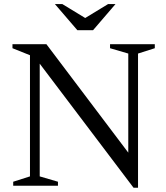

<svg xmlns="http://www.w3.org/2000/svg" viewBox="-20 -886 793 916"><path d="M123 -44.5V-622.5L39.5 -656V-675H201.5L616 -126L592 -73.5V-630.5L505 -656V-675H718.5V-656L638.5 -630.5V9.5H617L153 -604L169.5 -622V-44.5L256.5 -19V0H43V-19ZM394 -795.5H379L495.5 -866.5H531L424 -742H349L242 -866.5H277.5Z"/></svg>

Font: Newsreader 24pt
Style: Regular
Weight: 400
Designer: Hugues Gentile
Foundry: Production Type
Version: Version 1.003